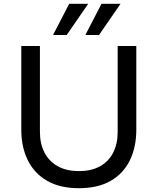

<svg xmlns="http://www.w3.org/2000/svg" viewBox="-20 -972 829 1010"><path d="M395 18Q296 18 228.5 -20.5Q161 -59 126.5 -128.5Q92 -198 92 -290V-730H190V-278Q190 -217 213.5 -170.5Q237 -124 283 -98Q329 -72 395 -72Q461 -72 506.5 -97.5Q552 -123 575.5 -169.5Q599 -216 599 -278V-730H697V-290Q697 -198 663 -128.5Q629 -59 562 -20.5Q495 18 395 18ZM501 -788H429L514 -952H614ZM331 -788H259L344 -952H444Z"/></svg>

Font: Sora Variable
Style: Regular
Weight: 400
Designer: Jonathan Barnbrook, Julián Moncada
Foundry: Barnbrook Fonts
Version: Version 2.000